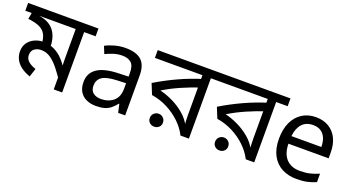

<svg xmlns="http://www.w3.org/2000/svg" viewBox="-55 -1129 3020 1647"><g transform="rotate(20 1454.5 -306.0)"><path d="M632 -622V-551H527V0H450V-135L468 -82Q433 -135 397.5 -180Q362 -225 322.5 -253Q283 -281 236 -281Q199 -281 173.5 -262Q148 -243 148 -205Q148 -172 172 -149.5Q196 -127 243 -111L218 -34Q164 -53 130.5 -80Q97 -107 81.5 -139.5Q66 -172 66 -208Q66 -256 89.5 -288Q113 -320 149.5 -336.5Q186 -353 223 -353Q283 -353 328.5 -331Q374 -309 408.5 -272Q443 -235 471 -189L454 -186Q452 -209 451 -232.5Q450 -256 450 -281V-551H-10V-622ZM299 -323Q299 -317 298.5 -311Q298 -305 297 -299L221 -322Q219 -380 201 -415Q183 -450 144 -468.5Q105 -487 38 -494L51 -566L97 -553Q145 -549 182.5 -533.5Q220 -518 246 -490Q272 -462 285.5 -420.5Q299 -379 299 -323Z M910 -545Q1008 -545 1055 -502Q1102 -459 1102 -365V0H1038L1021 -76H1017Q994 -47 969.5 -27.5Q945 -8 913.5 1Q882 10 837 10Q789 10 750.5 -7Q712 -24 690 -59.5Q668 -95 668 -149Q668 -229 731 -272.5Q794 -316 925 -320L1016 -323V-355Q1016 -422 987 -448Q958 -474 905 -474Q863 -474 825 -461.5Q787 -449 754 -433L727 -499Q762 -518 810 -531.5Q858 -545 910 -545ZM936 -259Q836 -255 797.5 -227Q759 -199 759 -148Q759 -103 786.5 -82Q814 -61 857 -61Q925 -61 970 -98.5Q1015 -136 1015 -214V-262Z M1789 -622V-551H1684V0H1607Q1577 -60 1524.5 -110.5Q1472 -161 1404 -196Q1336 -231 1259 -243L1220 -339Q1316 -397 1418.5 -444Q1521 -491 1630 -524L1607 -482V-551H1173V-622ZM1607 -474 1628 -446Q1552 -421 1468 -384.5Q1384 -348 1313 -304Q1367 -292 1428 -263Q1489 -234 1541 -190Q1593 -146 1621 -88H1612Q1610 -111 1608.5 -134Q1607 -157 1607 -189ZM1368 6Q1343 6 1325.5 -10Q1308 -26 1308 -52Q1308 -78 1325.5 -95Q1343 -112 1368 -112Q1393 -112 1410.5 -95Q1428 -78 1428 -52Q1428 -26 1410.5 -10Q1393 6 1368 6Z M2385 -622V-551H2280V0H2203Q2173 -60 2120.5 -110.5Q2068 -161 2000 -196Q1932 -231 1855 -243L1816 -339Q1912 -397 2014.5 -444Q2117 -491 2226 -524L2203 -482V-551H1769V-622ZM2203 -474 2224 -446Q2148 -421 2064 -384.5Q1980 -348 1909 -304Q1963 -292 2024 -263Q2085 -234 2137 -190Q2189 -146 2217 -88H2208Q2206 -111 2204.5 -134Q2203 -157 2203 -189ZM1964 6Q1939 6 1921.5 -10Q1904 -26 1904 -52Q1904 -78 1921.5 -95Q1939 -112 1964 -112Q1989 -112 2006.5 -95Q2024 -78 2024 -52Q2024 -26 2006.5 -10Q1989 6 1964 6Z M2647 -546Q2716 -546 2765.5 -516Q2815 -486 2841.5 -431.5Q2868 -377 2868 -304V-251H2501Q2503 -160 2547.5 -112.5Q2592 -65 2672 -65Q2723 -65 2762.5 -74.5Q2802 -84 2844 -102V-25Q2803 -7 2763 1.5Q2723 10 2668 10Q2592 10 2533.5 -21Q2475 -52 2442.5 -113.5Q2410 -175 2410 -264Q2410 -352 2439.5 -415Q2469 -478 2522.5 -512Q2576 -546 2647 -546ZM2646 -474Q2583 -474 2546.5 -433.5Q2510 -393 2503 -321H2776Q2776 -367 2762 -401Q2748 -435 2719.5 -454.5Q2691 -474 2646 -474Z"/></g></svg>

Font: lbangla15
Style: Book
Weight: 400
Designer: Jelle Bosma - Monotype Design Team
Foundry: Monotype Imaging Inc.
Version: Version 2.003